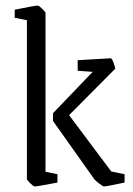

<svg xmlns="http://www.w3.org/2000/svg" viewBox="-20 -663 479 692"><path d="M77 -18V-590L33 -599V-628Q107 -643 116 -643Q120 -643 132 -631.5Q144 -620 144 -616V-44L187 -35V-5Q114 9 105 9Q101 9 89 -2.5Q77 -14 77 -18ZM320 -17 171 -227V-255L314 -404L260 -408V-446L379 -453Q383 -453 389 -437.5Q395 -422 395 -415L229 -248L381 -45L429 -35V-5Q363 9 355 9Q351 9 338 -1Q325 -11 320 -17Z"/></svg>

Font: Grenze Light
Style: Regular
Weight: 300
Designer: Renata Polastri
Foundry: Omnibus-Type
Version: Version 1.002; ttfautohint (v1.8)